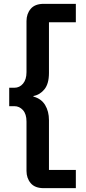

<svg xmlns="http://www.w3.org/2000/svg" viewBox="-20 -813 449 1000"><path d="M208 167Q162 167 140 141Q118 115 118 77V-180Q118 -219 99.5 -239.5Q81 -260 55 -260H28V-356H55Q82 -356 100 -377.5Q118 -399 118 -437V-703Q118 -741 140 -767Q162 -793 208 -793H375V-697H235V-433Q235 -377 211.5 -348Q188 -319 154 -313V-310Q195 -299 215 -266Q235 -233 235 -187V72H375V167Z"/></svg>

Font: Mona Sans ExtraLight SemiBold
Style: Regular
Weight: 600
Version: Version 2.000